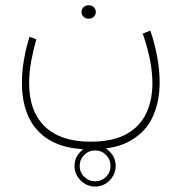

<svg xmlns="http://www.w3.org/2000/svg" viewBox="-20 -350 687 727"><path d="M262.2 278.3Q262.2 246.6 285.4 223.6Q308.6 200.7 340.3 200.7Q372.1 200.7 395 223.6Q418 246.6 418 278.3Q418 310.1 395 333.3Q372.1 356.4 340.3 356.4Q308.6 356.4 285.4 333.3Q262.2 310.1 262.2 278.3ZM281.7 278.3Q281.7 302.7 299.1 319.6Q316.4 336.4 340.3 336.4Q364.7 336.4 381.6 319.6Q398.4 302.7 398.4 278.3Q398.4 253.9 381.6 236.8Q364.7 219.7 340.3 219.7Q315.9 219.7 298.8 236.8Q281.7 253.9 281.7 278.3ZM288.6 -304.7Q288.6 -314.9 296.1 -322.5Q303.7 -330.1 315.9 -330.1Q327.6 -330.1 335.2 -322.8Q342.8 -315.4 342.8 -304.7Q342.8 -293.9 335.2 -286.6Q327.6 -279.3 315.9 -279.3Q303.7 -279.3 296.1 -286.9Q288.6 -294.4 288.6 -304.7ZM321.8 186.5Q407.7 186.5 459.2 157.5Q510.7 128.4 533.9 78.6Q557.1 28.8 557.1 -34.2Q557.1 -77.6 547.4 -125.7Q537.6 -173.8 520.5 -222.7L549.3 -234.4Q566.4 -183.6 575.4 -133.5Q584.5 -83.5 584.5 -37.6Q584.5 34.2 558.6 91.6Q532.7 148.9 474.9 182.4Q417 215.8 321.8 215.8Q194.3 215.8 128.7 150.6Q63 85.4 63 -37.1Q63 -78.6 70.6 -123Q78.1 -167.5 91.8 -210.9L117.7 -201.2Q106 -160.6 98.1 -118.2Q90.3 -75.7 90.3 -34.2Q90.3 71.8 150.1 129.2Q210 186.5 321.8 186.5Z"/></svg>

Font: Vazirmatn RD Thin
Style: Regular
Weight: 100
Designer: Saber Rastikerdar
Foundry: Saber Rastikerdar
Version: Version 32.102